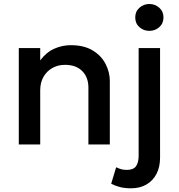

<svg xmlns="http://www.w3.org/2000/svg" viewBox="-20 -742 919 986"><path d="M76.5 0V-495H186.5V-432Q217.5 -473.5 258.5 -491.8Q299.5 -510 343.5 -510Q411.5 -510 456 -483Q500.5 -456 522.2 -413.5Q544 -371 544 -326V0H434V-292Q434 -345 402.2 -377Q370.5 -409 314 -409Q277 -409 248.2 -392.5Q219.5 -376 203 -346.8Q186.5 -317.5 186.5 -278.5V0ZM653.5 225Q621 225 596.5 218.8Q572 212.5 551 201.5L576.5 117Q589 123 601.5 126.8Q614 130.5 631.5 130.5Q664.5 130.5 678.2 112Q692 93.5 692 57V-495H802V67.5Q802 115.5 783.8 150.8Q765.5 186 732 205.5Q698.5 225 653.5 225ZM747 -583.5Q717.5 -583.5 696 -602.5Q674.5 -621.5 674.5 -652.5Q674.5 -683 696 -702.2Q717.5 -721.5 747 -721.5Q776.5 -721.5 798 -702.2Q819.5 -683 819.5 -652.5Q819.5 -621.5 798 -602.5Q776.5 -583.5 747 -583.5Z"/></svg>

Font: Geologica Roman
Style: Regular
Weight: 400
Designer: Sindre Bremnes, Frode Helland
Foundry: Monokrom Skriftforlag AS
Version: Version 1.010;gftools[0.9.28]